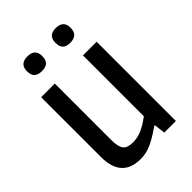

<svg xmlns="http://www.w3.org/2000/svg" viewBox="-216 -820 925 925"><g transform="rotate(-45 246.0 -358.0)"><path d="M147 -626Q121 -626 108 -638Q95 -650 95 -677Q95 -726 147 -726Q199 -726 199 -677Q199 -650 186 -638Q173 -626 147 -626ZM340 -626Q314 -626 301.5 -638Q289 -650 289 -677Q289 -726 340 -726Q392 -726 392 -677Q392 -650 378.5 -638Q365 -626 340 -626ZM185 10Q55 10 55 -132V-540H148V-157Q148 -109 162.5 -91Q177 -73 214 -73Q244 -73 272 -84.5Q300 -96 340 -125V-540H433V0H354L347 -57H343Q290 -20 255 -5Q220 10 185 10Z"/></g></svg>

Font: Encode Sans Compressed
Style: Medium
Weight: 500
Designer: Pablo Impallari, Andres Torresi
Foundry: Pablo Impallari, Andres Torresi
Version: Version 1.000; ttfautohint (v1.00) -l 8 -r 50 -G 200 -x 14 -